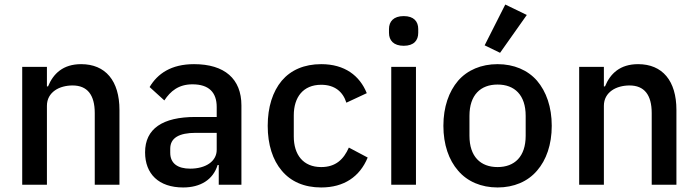

<svg xmlns="http://www.w3.org/2000/svg" viewBox="-20 -815 3077 847"><path d="M78 0V-520H187V-434H192C215 -490 258 -532 338 -532C445 -532 507 -459 507 -330V0H398V-316C398 -397 365 -438 300 -438C272 -438 243 -431 222 -416C201 -401 187 -379 187 -348V0Z M836 -532C735 -532 675 -490 640 -431L705 -372C732 -413 768 -443 829 -443C902 -443 936 -407 936 -343V-299H842C697 -299 620 -247 620 -143C620 -48 680 12 788 12C864 12 920 -22 940 -87H945V0H1045V-350C1045 -467 971 -532 836 -532ZM936 -154C936 -103 887 -71 819 -71C764 -71 731 -94 731 -141V-159C731 -206 769 -229 844 -229H936V-154Z M1397 12C1322 12 1263 -14 1223 -62C1183 -109 1161 -177 1161 -260C1161 -343 1183 -411 1223 -459C1263 -506 1322 -532 1397 -532C1501 -532 1567 -481 1598 -404L1508 -362C1493 -410 1457 -441 1397 -441C1317 -441 1276 -386 1276 -306V-213C1276 -133 1317 -78 1397 -78C1461 -78 1496 -112 1519 -164L1602 -120C1567 -35 1497 12 1397 12Z M1761 -613C1716 -613 1696 -637 1696 -670V-687C1696 -720 1716 -744 1761 -744C1806 -744 1825 -720 1825 -687V-670C1825 -637 1806 -613 1761 -613ZM1706 -520H1815V0H1706Z M2175 12C2103 12 2042 -14 2001 -62C1960 -109 1936 -177 1936 -260C1936 -343 1960 -411 2001 -459C2042 -506 2103 -532 2175 -532C2247 -532 2308 -506 2349 -459C2390 -411 2414 -343 2414 -260C2414 -177 2390 -109 2349 -62C2308 -14 2247 12 2175 12ZM2175 -78C2250 -78 2299 -124 2299 -216V-304C2299 -396 2250 -442 2175 -442C2100 -442 2051 -396 2051 -304V-216C2051 -124 2100 -78 2175 -78ZM2186 -582 2118 -615 2209 -795 2304 -749Z M2535 0V-520H2644V-434H2649C2672 -490 2715 -532 2795 -532C2902 -532 2964 -459 2964 -330V0H2855V-316C2855 -397 2822 -438 2757 -438C2729 -438 2700 -431 2679 -416C2658 -401 2644 -379 2644 -348V0Z"/></svg>

Font: Plexus Sans Medium
Style: Regular
Weight: 500
Version: Version 2.001;PS 002.001;hotconv 1.0.70;makeotf.lib2.5.58329